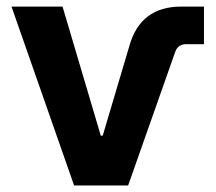

<svg xmlns="http://www.w3.org/2000/svg" viewBox="-20 -566 658 586"><path d="M206.1 0 15.1 -545.9H170.9L287.6 -151.9H293.5L375 -426.3Q408.7 -545.9 533.2 -545.9H602.5V-431.2H548.3Q522.9 -431.2 514.6 -407.2L371.1 0Z"/></svg>

Font: Inter
Style: Bold
Weight: 700
Designer: Rasmus Andersson
Foundry: rsms
Version: Version 4.001;git-9221beed3